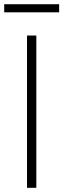

<svg xmlns="http://www.w3.org/2000/svg" viewBox="-24 -897 302 917"><path d="M149.5 -727.3H105.1V0H149.5ZM258.5 -876.8H-3.9V-838.1H258.5Z"/></svg>

Font: Karasuma Gothic
Style: Thin
Weight: 200
Designer: Rasmus Andersson / Ryoko Ishizuka
Foundry: rsms
Version: Version 1.00